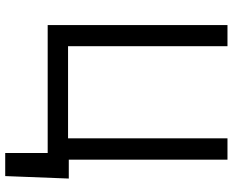

<svg xmlns="http://www.w3.org/2000/svg" viewBox="-100 -648 914 755"><g transform="rotate(90 357.5 -270.0)"><path d="M671.9 167 681.6 -83H532.2V0H581.1V167ZM78.1 -707V0H607.4V-707H523.4V-80.1H161.1V-707Z"/></g></svg>

Font: Pretendard Variable
Style: Regular
Weight: 400
Designer: Base glyphs from Inter by Rasmus Andersson; Hangeul glyphs from Noto Sans CJK(Source Han Sans) by Jang Soo-young and Kan
Foundry: Kil Hyung-jin
Version: Version 1.309;Glyphs 3.2 (3225)